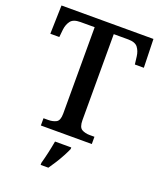

<svg xmlns="http://www.w3.org/2000/svg" viewBox="-167 -818 959 1144"><g transform="rotate(20 313.0 -246.5)"><path d="M151 0V-46H181Q210 -46 231 -57Q252 -68 252 -112V-660H162Q117 -660 100 -637.5Q83 -615 79 -582L74 -533H17L22 -714H605L610 -533H553L547 -582Q543 -615 526 -637.5Q509 -660 464 -660H373V-115Q373 -70 393.5 -58Q414 -46 444 -46H474V0ZM230 208Q239 176 248 136Q257 96 263 61H366V71Q357 92 342.5 119Q328 146 311 173Q294 200 279 221H230Z"/></g></svg>

Font: Noto Naskh Arabic Medium
Style: Regular
Weight: 500
Designer: Monotype Design Team, David Williams, Mohamad Dakak and Nizar Qandah
Foundry: Monotype Imaging Inc.
Version: Version 2.016